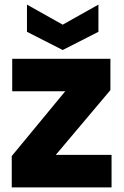

<svg xmlns="http://www.w3.org/2000/svg" viewBox="-20 -813 536 833"><path d="M222 -141H464V0H31V-136L263 -417H33V-558H459V-422ZM407 -675 252 -596 97 -675V-793L252 -706L407 -793Z"/></svg>

Font: Fz Poppins
Style: Bold
Weight: 700
Designer: Ninad Kale (Devanagari), Jonny Pinhorn (Latin)
Foundry: Indian Type Foundry
Version: Vit hóa bi Vntype.Com & FontZin.Com